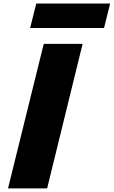

<svg xmlns="http://www.w3.org/2000/svg" viewBox="-20 -1056 637 1076"><path d="M442.9 -810.1 244.1 0H24.9L225.1 -810.1ZM597.2 -1036.1 563 -898.9H148.9L183.1 -1036.1Z"/></svg>

Font: Sinkin Sans 900 X Black Italic
Style: Regular
Weight: 950
Italic angle: -112°
Designer: Keith Bates
Foundry: K-Type
Version: Sinkin Sans (version 1.0)  by Keith Bates   •   © 2014   www